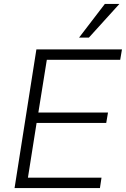

<svg xmlns="http://www.w3.org/2000/svg" viewBox="-20 -956 640 976"><path d="M54 0 165 -705H600L591 -652H218L175 -384H529L520 -331H166L122 -53H496L488 0ZM382 -765 513 -936H587L432 -765Z"/></svg>

Font: Nunito Sans Light
Style: Italic
Weight: 300
Italic angle: -9°
Designer: Vernon Adams
Foundry: Vernon Adams
Version: Version 3.006; ttfautohint (v1.8.3)